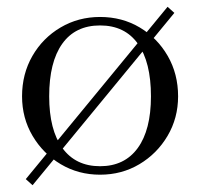

<svg xmlns="http://www.w3.org/2000/svg" viewBox="-20 -504 590 566"><path d="M275 11Q211 11 159 -20Q107 -51 76 -103.5Q45 -156 45 -220Q45 -286 75.5 -339Q106 -392 158.5 -423Q211 -454 275 -454Q340 -454 392 -423Q444 -392 474.5 -339Q505 -286 505 -220Q505 -156 474 -103.5Q443 -51 391 -20Q339 11 275 11ZM275 -14Q347 -14 386 -67.5Q425 -121 425 -220Q425 -321 386.5 -375Q348 -429 275 -429Q202 -429 163.5 -375Q125 -321 125 -220Q125 -121 164 -67.5Q203 -14 275 -14ZM76 42 56 24 474 -484 494 -466Z"/></svg>

Font: Baskervville SC
Style: Regular
Weight: 400
Designer: Alexis Faudot, Rémi Forte, Morgane Pierson, Rafael Ribas, Tanguy Vanlaeys, Rosalie Wagner, Thomas Huot-Marchand
Foundry: ANRT
Version: Version 1.100